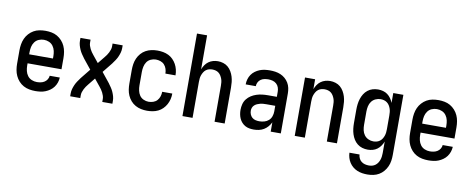

<svg xmlns="http://www.w3.org/2000/svg" viewBox="-76 -1098 4152 1684"><g transform="rotate(10 2000.0 -256.0)"><path d="M252 8Q225 8 198 3Q171 -2 147 -15Q123 -28 104.5 -48.5Q86 -69 74.5 -94Q63 -119 58.5 -146Q54 -173 54 -200V-320Q54 -347 58.5 -374Q63 -401 74 -425.5Q85 -450 103.5 -470.5Q122 -491 145.5 -504.5Q169 -518 196 -523Q223 -528 250 -528Q277 -528 304 -523Q331 -518 354.5 -504.5Q378 -491 396.5 -470.5Q415 -450 426 -425.5Q437 -401 441.5 -374Q446 -347 446 -320V-220H144V-200Q144 -176 149.5 -152.5Q155 -129 169 -110Q183 -91 205.5 -81.5Q228 -72 252 -72Q269 -72 286.5 -75.5Q304 -79 319 -88.5Q334 -98 343.5 -113.5Q353 -129 354 -146H444Q443 -123 435.5 -101Q428 -79 414.5 -60.5Q401 -42 382 -28.5Q363 -15 342 -6.5Q321 2 298 5Q275 8 252 8ZM356 -300V-320Q356 -344 351 -367Q346 -390 332 -409.5Q318 -429 296 -438.5Q274 -448 250 -448Q226 -448 204 -438.5Q182 -429 168 -409.5Q154 -390 149 -367Q144 -344 144 -320V-300Z M562 0V-26Q562 -46 567.5 -65.5Q573 -85 581 -103Q589 -121 600 -137.5Q611 -154 623 -170V-171Q625 -173 626.5 -174.5Q628 -176 629 -178L695 -260L629 -342Q628 -344 626.5 -345.5Q625 -347 623 -349V-350Q611 -366 600 -382.5Q589 -399 581 -417Q573 -435 567.5 -454.5Q562 -474 562 -494V-520H652V-494Q652 -480 656.5 -466Q661 -452 667.5 -439Q674 -426 682 -414.5Q690 -403 699 -392L750 -329L801 -392Q810 -403 818 -414.5Q826 -426 832.5 -439Q839 -452 843.5 -466Q848 -480 848 -494V-520H938V-494Q938 -474 932.5 -454.5Q927 -435 919 -417Q911 -399 900 -382.5Q889 -366 877 -350V-349Q875 -347 873.5 -345.5Q872 -344 871 -342L805 -260L871 -178Q872 -176 873.5 -174.5Q875 -173 877 -171V-170Q889 -154 900 -137.5Q911 -121 919 -103Q927 -85 932.5 -65.5Q938 -46 938 -26V0H848V-26Q848 -40 843.5 -54Q839 -68 832.5 -81Q826 -94 818 -105.5Q810 -117 801 -128L750 -191L699 -128Q690 -117 682 -105.5Q674 -94 667.5 -81Q661 -68 656.5 -54Q652 -40 652 -26V0Z M1247 8Q1220 8 1193.5 2.5Q1167 -3 1143.5 -16Q1120 -29 1102 -49.5Q1084 -70 1073 -95Q1062 -120 1058 -146.5Q1054 -173 1054 -200V-320Q1054 -347 1058 -373.5Q1062 -400 1073 -425Q1084 -450 1102 -470.5Q1120 -491 1143.5 -504Q1167 -517 1193.5 -522.5Q1220 -528 1247 -528Q1273 -528 1298 -523.5Q1323 -519 1345.5 -508Q1368 -497 1386 -479Q1404 -461 1416 -439Q1428 -417 1434 -392.5Q1440 -368 1440 -342V-341H1350V-342Q1350 -362 1343.5 -382.5Q1337 -403 1323 -418.5Q1309 -434 1288.5 -441Q1268 -448 1247 -448Q1224 -448 1202 -438Q1180 -428 1167 -409Q1154 -390 1149 -366.5Q1144 -343 1144 -320V-200Q1144 -177 1149 -153.5Q1154 -130 1167 -111Q1180 -92 1202 -82Q1224 -72 1247 -72Q1268 -72 1288.5 -79Q1309 -86 1323 -101.5Q1337 -117 1343.5 -137.5Q1350 -158 1350 -178V-179H1440V-178Q1440 -152 1434 -127.5Q1428 -103 1416 -81Q1404 -59 1386 -41Q1368 -23 1345.5 -12Q1323 -1 1298 3.5Q1273 8 1247 8Z M1562 0V-735H1652V-432Q1660 -453 1672.5 -471.5Q1685 -490 1703 -503Q1721 -516 1742.5 -522Q1764 -528 1786 -528Q1810 -528 1834 -520.5Q1858 -513 1876 -497.5Q1894 -482 1906.5 -460.5Q1919 -439 1926 -416Q1933 -393 1935.5 -368.5Q1938 -344 1938 -320V0H1848V-320Q1848 -335 1846.5 -350.5Q1845 -366 1840 -380Q1835 -394 1827 -407.5Q1819 -421 1807 -430.5Q1795 -440 1780 -444Q1765 -448 1750 -448Q1735 -448 1720 -444Q1705 -440 1693 -430.5Q1681 -421 1673 -407.5Q1665 -394 1660 -380Q1655 -366 1653.5 -350.5Q1652 -335 1652 -320V0Z M2197 8Q2178 8 2158 4.5Q2138 1 2121 -8.5Q2104 -18 2090.5 -33Q2077 -48 2069 -66Q2061 -84 2057.5 -103.5Q2054 -123 2054 -142Q2054 -168 2060.5 -193.5Q2067 -219 2083 -239.5Q2099 -260 2121 -274Q2143 -288 2167.5 -296Q2192 -304 2217.5 -307Q2243 -310 2269 -310H2348V-355Q2348 -375 2341.5 -393.5Q2335 -412 2320.5 -425Q2306 -438 2287 -443Q2268 -448 2249 -448Q2231 -448 2213.5 -444.5Q2196 -441 2181.5 -431Q2167 -421 2158.5 -404.5Q2150 -388 2150 -370H2060V-371Q2060 -394 2066.5 -416.5Q2073 -439 2086 -458Q2099 -477 2118 -491Q2137 -505 2158.5 -513.5Q2180 -522 2202.5 -525Q2225 -528 2249 -528Q2273 -528 2297 -524.5Q2321 -521 2343.5 -511.5Q2366 -502 2384.5 -486Q2403 -470 2415.5 -449Q2428 -428 2433 -404Q2438 -380 2438 -355V0H2348V-83Q2338 -62 2322.5 -44Q2307 -26 2287 -14Q2267 -2 2244 3Q2221 8 2197 8ZM2233 -72Q2255 -72 2277 -78Q2299 -84 2316 -99Q2333 -114 2340.5 -136Q2348 -158 2348 -180V-230H2269Q2255 -230 2241 -229Q2227 -228 2213.5 -224.5Q2200 -221 2187.5 -215.5Q2175 -210 2164.5 -200.5Q2154 -191 2149 -178Q2144 -165 2144 -151Q2144 -134 2150.5 -118Q2157 -102 2169.5 -91Q2182 -80 2199 -76Q2216 -72 2233 -72Z M2562 0V-520H2652V-432Q2660 -453 2672.5 -471.5Q2685 -490 2703 -503Q2721 -516 2742.5 -522Q2764 -528 2786 -528Q2810 -528 2834 -520.5Q2858 -513 2876 -497.5Q2894 -482 2906.5 -460.5Q2919 -439 2926 -416Q2933 -393 2935.5 -368.5Q2938 -344 2938 -320V0H2848V-320Q2848 -335 2846.5 -350.5Q2845 -366 2840 -380Q2835 -394 2827 -407.5Q2819 -421 2807 -430.5Q2795 -440 2780 -444Q2765 -448 2750 -448Q2735 -448 2720 -444Q2705 -440 2693 -430.5Q2681 -421 2673 -407.5Q2665 -394 2660 -380Q2655 -366 2653.5 -350.5Q2652 -335 2652 -320V0Z M3247 223Q3224 223 3201 219.5Q3178 216 3156.5 207Q3135 198 3117 183Q3099 168 3086.5 148.5Q3074 129 3067.5 107Q3061 85 3060 62H3150Q3151 79 3158.5 95.5Q3166 112 3180 123Q3194 134 3211.5 138.5Q3229 143 3247 143Q3262 143 3277 139Q3292 135 3304.5 125.5Q3317 116 3325.5 103Q3334 90 3339 75.5Q3344 61 3346 45.5Q3348 30 3348 15V-88Q3340 -67 3327 -48.5Q3314 -30 3296.5 -17Q3279 -4 3257 2Q3235 8 3213 8Q3188 8 3164 1Q3140 -6 3120.5 -21.5Q3101 -37 3088 -58Q3075 -79 3067.5 -102.5Q3060 -126 3057 -150.5Q3054 -175 3054 -200V-320Q3054 -345 3057 -369.5Q3060 -394 3067.5 -417.5Q3075 -441 3088 -462Q3101 -483 3120.5 -498.5Q3140 -514 3164 -521Q3188 -528 3213 -528Q3235 -528 3257 -522Q3279 -516 3296.5 -503Q3314 -490 3327 -471.5Q3340 -453 3348 -432V-520H3438V15Q3438 42 3434 68.5Q3430 95 3419 119.5Q3408 144 3390.5 164.5Q3373 185 3350 198.5Q3327 212 3300.5 217.5Q3274 223 3247 223ZM3249 -72Q3264 -72 3279 -76Q3294 -80 3306.5 -89.5Q3319 -99 3327 -112Q3335 -125 3340 -139.5Q3345 -154 3346.5 -169.5Q3348 -185 3348 -200V-320Q3348 -335 3346.5 -350.5Q3345 -366 3340 -380.5Q3335 -395 3327 -408Q3319 -421 3306.5 -430.5Q3294 -440 3279 -444Q3264 -448 3249 -448Q3226 -448 3204 -438Q3182 -428 3168 -409Q3154 -390 3149 -366.5Q3144 -343 3144 -320V-200Q3144 -177 3149 -153.5Q3154 -130 3168 -111Q3182 -92 3204 -82Q3226 -72 3249 -72Z M3752 8Q3725 8 3698 3Q3671 -2 3647 -15Q3623 -28 3604.5 -48.5Q3586 -69 3574.5 -94Q3563 -119 3558.5 -146Q3554 -173 3554 -200V-320Q3554 -347 3558.5 -374Q3563 -401 3574 -425.5Q3585 -450 3603.5 -470.5Q3622 -491 3645.5 -504.5Q3669 -518 3696 -523Q3723 -528 3750 -528Q3777 -528 3804 -523Q3831 -518 3854.5 -504.5Q3878 -491 3896.5 -470.5Q3915 -450 3926 -425.5Q3937 -401 3941.5 -374Q3946 -347 3946 -320V-220H3644V-200Q3644 -176 3649.5 -152.5Q3655 -129 3669 -110Q3683 -91 3705.5 -81.5Q3728 -72 3752 -72Q3769 -72 3786.5 -75.5Q3804 -79 3819 -88.5Q3834 -98 3843.5 -113.5Q3853 -129 3854 -146H3944Q3943 -123 3935.5 -101Q3928 -79 3914.5 -60.5Q3901 -42 3882 -28.5Q3863 -15 3842 -6.5Q3821 2 3798 5Q3775 8 3752 8ZM3856 -300V-320Q3856 -344 3851 -367Q3846 -390 3832 -409.5Q3818 -429 3796 -438.5Q3774 -448 3750 -448Q3726 -448 3704 -438.5Q3682 -429 3668 -409.5Q3654 -390 3649 -367Q3644 -344 3644 -320V-300Z"/></g></svg>

Font: Iosevka Curly Medium
Style: Regular
Weight: 500
Monospace: yes
Designer: Belleve Invis
Foundry: Belleve Invis
Version: Version 22.1.2; ttfautohint (v1.8.4)